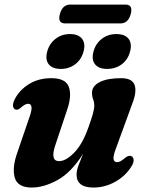

<svg xmlns="http://www.w3.org/2000/svg" viewBox="-20 -809 635 840"><path d="M554 -126Q563.5 -122.5 564.5 -110.2Q565.5 -98 556 -82.5Q530.5 -40 485 -14.2Q439.5 11.5 388.5 11.5Q315 11.5 315 -45.5Q315 -63.5 323.8 -86.5Q332.5 -109.5 343.5 -136Q291 -53.5 231.2 -21Q171.5 11.5 119 11.5Q57 11.5 44.5 -32Q32 -75.5 56.5 -143.5L108 -294Q120 -327.5 117.8 -341.2Q115.5 -355 103 -355Q89 -355 69 -336Q56 -325.5 46.5 -330.5Q38.5 -333.5 37 -345.2Q35.5 -357 45 -376Q66.5 -416.5 108 -441.8Q149.5 -467 204.5 -467Q267 -467 281 -429.2Q295 -391.5 274 -329.5L222.5 -175.5Q198 -104 238.5 -104Q268 -104 304.2 -140.8Q340.5 -177.5 366 -249.5Q380 -288 386.2 -310.5Q392.5 -333 392.5 -347.5Q392.5 -362 387.5 -374.5Q382.5 -387 382.5 -403Q382.5 -432.5 416 -449.8Q449.5 -467 510.5 -467Q558 -467 568.8 -437.2Q579.5 -407.5 558 -353.5L488.5 -163Q474.5 -127 476.8 -113.2Q479 -99.5 492 -99.5Q499.5 -99.5 507.8 -104Q516 -108.5 529.5 -120Q544 -130.5 554 -126ZM246 -507.5Q209.5 -507.5 193.2 -527.8Q177 -548 186.5 -583.5Q196 -618.5 223 -639.2Q250 -660 286.5 -660Q323 -660 339 -639.2Q355 -618.5 345.5 -583.5Q336 -548.5 309.2 -528Q282.5 -507.5 246 -507.5ZM448.5 -507.5Q412 -507.5 395.8 -527.8Q379.5 -548 389 -583.5Q398.5 -618.5 425.5 -639.2Q452.5 -660 489 -660Q526.5 -660 542.5 -639.2Q558.5 -618.5 549 -583.5Q540 -548.5 513 -528Q486 -507.5 448.5 -507.5ZM242 -747.5Q253 -789 288 -789H529Q563 -789 552 -747.5Q541 -706.5 506.5 -706.5H265.5Q231 -706.5 242 -747.5Z"/></svg>

Font: Fraunces 72pt S050
Style: Bold Italic
Weight: 700
Italic angle: -16°
Version: Version 1.000; ttfautohint (v1.8.3)